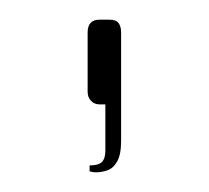

<svg xmlns="http://www.w3.org/2000/svg" viewBox="-20 -106 212 195"><path d="M78 69Q75 69 73 68.5Q71 68 71 68V62Q80 62 83.5 58.5Q87 55 87 47V0H81Q76 0 72.5 -3.5Q69 -7 69 -13V-73Q69 -86 81 -86H91Q98 -86 100.5 -82.5Q103 -79 103 -73V37Q103 51 99 58Q95 65 89 67Q83 69 78 69Z"/></svg>

Font: Exo Thin Thin
Style: Regular
Weight: 250
Version: Version 2.000